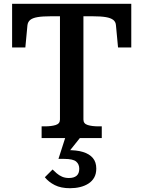

<svg xmlns="http://www.w3.org/2000/svg" viewBox="-20 -730 758 1015"><path d="M297 -98V-644H249Q205 -644 178.5 -639.5Q152 -635 139.5 -624.5Q127 -614 125 -596L114 -479H44V-710H674V-479H604L593 -596Q592 -614 579 -624.5Q566 -635 539.5 -639.5Q513 -644 469 -644H421V-98Q421 -76 444 -69Q467 -62 500 -62H518V0H200V-62H217Q251 -62 274 -69Q297 -76 297 -98ZM406 -5 339 79 336 64Q385 63 419 73.5Q453 84 471 105.5Q489 127 489 161Q489 189 478 208.5Q467 228 447.5 240.5Q428 253 403 259Q378 265 350 265Q302 265 269.5 248.5Q237 232 217 207L258 166Q267 175 279.5 186Q292 197 308 204Q324 211 344 211Q371 211 385 199Q399 187 399 162Q399 138 382.5 124Q366 110 320 110H289L326 -5Z"/></svg>

Font: Roboto Serif 20pt Medium
Style: Regular
Weight: 500
Version: Version 1.008